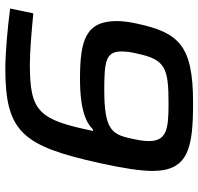

<svg xmlns="http://www.w3.org/2000/svg" viewBox="-32 -704 744 720"><g transform="rotate(-90 340.0 -344.0)"><path d="M314 8C529 8 578 -44 612 -205C618 -232 621 -258 621 -278C621 -394 550 -416 405 -416C282 -416 238 -391 214 -367H209C251 -571 281 -604 458 -604C504 -604 581 -598 650 -591L668 -678C593 -688 499 -696 443 -696C205 -696 152 -632 88 -340C69 -254 59 -188 59 -144C59 -9 146 8 314 8ZM311 -84C215 -84 171 -91 171 -158C171 -177 175 -201 181 -226C196 -298 217 -325 363 -325C470 -325 507 -319 507 -261C507 -244 505 -225 499 -202C477 -95 444 -84 311 -84Z"/></g></svg>

Font: Saira UNSAM Medium Italic
Style: Regular
Weight: 500
Italic angle: -12°
Designer: Hector Gatti with collaboration of the Omnibus-Type team
Foundry: Omnibus-Type
Version: Version 0.072;PS 000.072;hotconv 1.0.88;makeotf.lib2.5.64775